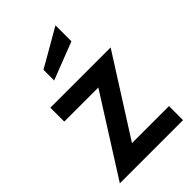

<svg xmlns="http://www.w3.org/2000/svg" viewBox="-228 -844 928 928"><g transform="rotate(-45 236.0 -380.0)"><path d="M198 -96H451V0H19L273 -401H40V-496H452ZM146 -649 339 -760V-651L146 -576Z"/></g></svg>

Font: Cabin SemiBold
Style: Regular
Weight: 600
Designer: Pablo Impallari
Foundry: Pablo Impallari. http://www.impallari.com Igino Marini. http://www.ikern.com
Version: Version 2.200